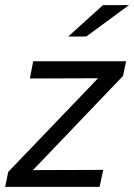

<svg xmlns="http://www.w3.org/2000/svg" viewBox="-34 -726 521 746"><path d="M-14 0 -2 -58 347 -422 82 -421 95 -488H456L444 -431L94 -65L367 -66L353 0ZM231 -584 366 -706H467L301 -584Z"/></svg>

Font: Red Hat Text
Style: Italic
Weight: 400
Italic angle: -12°
Designer: Pentagram, MCKL
Foundry: Pentagram, MCKL
Version: Version 1.023